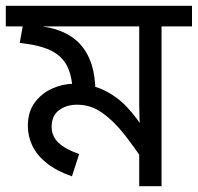

<svg xmlns="http://www.w3.org/2000/svg" viewBox="-30 -642 682 662"><path d="M632 -622V-551H527V0H450V-135L468 -82Q433 -135 397.5 -180Q362 -225 322.5 -253Q283 -281 236 -281Q199 -281 173.5 -262Q148 -243 148 -205Q148 -172 172 -149.5Q196 -127 243 -111L218 -34Q164 -53 130.5 -80Q97 -107 81.5 -139.5Q66 -172 66 -208Q66 -256 89.5 -288Q113 -320 149.5 -336.5Q186 -353 223 -353Q283 -353 328.5 -331Q374 -309 408.5 -272Q443 -235 471 -189L454 -186Q452 -209 451 -232.5Q450 -256 450 -281V-551H-10V-622ZM299 -323Q299 -317 298.5 -311Q298 -305 297 -299L221 -322Q219 -380 201 -415Q183 -450 144 -468.5Q105 -487 38 -494L51 -566L97 -553Q145 -549 182.5 -533.5Q220 -518 246 -490Q272 -462 285.5 -420.5Q299 -379 299 -323Z"/></svg>

Font: ubangla25
Style: Book
Weight: 400
Designer: Jelle Bosma - Monotype Design Team
Foundry: Monotype Imaging Inc.
Version: Version 2.003